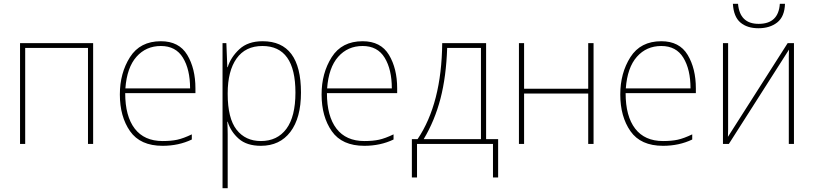

<svg xmlns="http://www.w3.org/2000/svg" viewBox="-20 -754 4265 1006"><path d="M468 -528V0H441V-503H112V0H85V-528Z M823 -538Q714 -538 661 -454.5Q608 -371 608 -259Q608 -143 661.5 -66.5Q715 10 832 10Q916 10 985 -23V-50Q941 -29 909 -22Q877 -15 832 -15Q736 -15 686 -80Q636 -145 636 -266H1004V-291Q1004 -395 961 -466.5Q918 -538 823 -538ZM823 -513Q901 -513 938.5 -451.5Q976 -390 976 -291H637Q645 -400 695 -456.5Q745 -513 823 -513Z M1355 -513Q1528 -513 1528 -269Q1528 -143 1480.5 -79Q1433 -15 1347 -15Q1266 -15 1219.5 -74.5Q1173 -134 1173 -262V-265Q1173 -382 1219.5 -447.5Q1266 -513 1355 -513ZM1356 -538Q1279 -538 1234 -496Q1189 -454 1173 -402H1171L1166 -528H1146V232H1173V15Q1173 -16 1173 -49Q1173 -82 1171 -116H1173Q1189 -64 1231 -27Q1273 10 1347 10Q1446 10 1501.5 -63Q1557 -136 1557 -269Q1557 -538 1356 -538Z M1880 -538Q1771 -538 1718 -454.5Q1665 -371 1665 -259Q1665 -143 1718.5 -66.5Q1772 10 1889 10Q1973 10 2042 -23V-50Q1998 -29 1966 -22Q1934 -15 1889 -15Q1793 -15 1743 -80Q1693 -145 1693 -266H2061V-291Q2061 -395 2018 -466.5Q1975 -538 1880 -538ZM1880 -513Q1958 -513 1995.5 -451.5Q2033 -390 2033 -291H1694Q1702 -400 1752 -456.5Q1802 -513 1880 -513Z M2500 -503V-25H2200Q2258 -122 2288 -237.5Q2318 -353 2323 -503ZM2527 -528H2297Q2294 -212 2168 -25H2138V176H2165V0H2563V176H2590V-25H2527Z M2726 -528V-289H3062V-528H3090V0H3062V-264H2726V0H2699V-528Z M3445 -538Q3336 -538 3283 -454.5Q3230 -371 3230 -259Q3230 -143 3283.5 -66.5Q3337 10 3454 10Q3538 10 3607 -23V-50Q3563 -29 3531 -22Q3499 -15 3454 -15Q3358 -15 3308 -80Q3258 -145 3258 -266H3626V-291Q3626 -395 3583 -466.5Q3540 -538 3445 -538ZM3445 -513Q3523 -513 3560.5 -451.5Q3598 -390 3598 -291H3259Q3267 -400 3317 -456.5Q3367 -513 3445 -513Z M3795 -528H3768V0H3799L4114 -494Q4113 -472 4113 -459.5Q4113 -447 4113 -426V0H4140V-528H4107L3794 -37Q3795 -60 3795 -74.5Q3795 -89 3795 -114ZM4093 -734H4066Q4059 -629 3955 -629Q3856 -629 3847 -734H3820Q3824 -666 3859.5 -636Q3895 -606 3954 -606Q4014 -606 4052.5 -636.5Q4091 -667 4093 -734Z"/></svg>

Font: Noto Sans Display Thin
Style: Regular
Weight: 250
Designer: Monotype Design Team
Foundry: Monotype Imaging Inc.
Version: Version 1.900